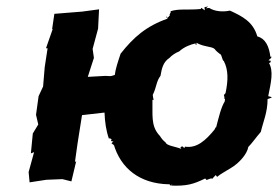

<svg xmlns="http://www.w3.org/2000/svg" viewBox="-20 -564 865 597"><path d="M253 -325 261 -350 272 -384 268 -412 285 -475 288 -535 236 -528 149 -521 142 -473 144 -474 123 -414H128L119 -355L114 -295L100 -265L92 -207L99 -177L82 -149L76 -87L86 -91L69 -29L72 3L124 -5L174 -7L202 0L217 -63L213 -60L221 -117L235 -206L305 -214C306 -185 310 -157 319 -132C319 -137 328 -131 327 -129C327 -129 320 -125 333 -124C321 -116 332 -117 325 -119C335 -115 334 -106 333 -117C355 -40 415 7 504 9C510 9 502 1 509 13C513 10 521 8 511 13C560 15 581 9 618 -9C625 -1 624 -5 624 -5C630 -7 637 -11 640 -8C646 -15 649 -18 648 -16C650 -21 651 -20 655 -14C665 -23 688 -35 697 -41C726 -58 749 -87 752 -107C764 -119 773 -133 791 -154C798 -185 812 -214 812 -256C823 -260 823 -259 825 -262L814 -265C823 -309 831 -343 816 -369C822 -365 825 -380 816 -375C814 -380 824 -380 824 -388C812 -387 814 -386 821 -385C817 -421 805 -444 780 -451C767 -497 732 -514 695 -531C671 -526 647 -529 631 -539C621 -540 616 -534 627 -544C612 -540 616 -545 617 -532C605 -539 607 -542 604 -536C565 -532 537 -538 510 -529C514 -525 505 -522 508 -514C504 -517 508 -510 497 -508C503 -518 494 -517 501 -506C435 -483 395 -448 355 -397C346 -370 339 -349 337 -331C320 -325 324 -328 307 -328ZM681 -273C682 -277 676 -267 676 -269L678 -261L677 -259C683 -252 677 -251 679 -249C667 -230 660 -198 652 -168C651 -170 649 -165 647 -161C620 -128 592 -102 555 -108C552 -101 555 -103 547 -109C539 -107 541 -104 544 -101C523 -109 498 -111 495 -121C478 -135 481 -139 473 -146C449 -175 455 -207 454 -254C460 -249 456 -261 456 -261L455 -269C467 -293 466 -312 479 -328C483 -351 487 -371 507 -384C513 -391 526 -400 537 -404C552 -418 573 -426 588 -429C588 -421 592 -423 591 -431C613 -418 638 -420 647 -412C653 -404 658 -401 664 -396C670 -395 670 -377 676 -374C690 -347 690 -315 681 -273Z"/></svg>

Font: Asimov Print
Style: DIt
Weight: 250
Width: 0
Designer: Google
Version: Version 2.000980: 2014